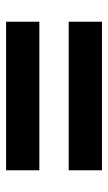

<svg xmlns="http://www.w3.org/2000/svg" viewBox="117 -673 352 626"><g transform="rotate(-90 293.0 -360.0)"><path d="M535.2 -407.7V-516.1H50.8V-407.7ZM535.2 -203.6V-312H50.8V-203.6Z"/></g></svg>

Font: Winston ExtraBold
Style: Regular
Weight: 800
Designer: Vernon Adams, Kim Jin-seong, David Berlow, Cristiano Sobral
Foundry: The Winston Project Authors
Version: Version 3.004